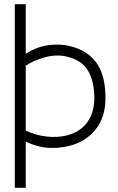

<svg xmlns="http://www.w3.org/2000/svg" viewBox="-20 -720 560 910"><path d="M50 170V-700H102V-465Q155 -499 210 -506Q265 -513 310 -502Q394 -482 437 -422.5Q480 -363 480 -255Q480 -166 434 -107.5Q388 -49 310 -29Q258 -16 206.5 -19.5Q155 -23 102 -49V170ZM296 -78Q360 -94 393.5 -140.5Q427 -187 427 -255Q427 -334 397.5 -384.5Q368 -435 296 -452Q248 -463 195 -449Q142 -435 102 -409V-101Q149 -79 200 -73Q251 -67 296 -78Z"/></svg>

Font: Kulim Park ExtraLight
Style: Regular
Weight: 275
Designer: Noponies / Dale Sattler
Foundry: Noponies
Version: Version 1.000; ttfautohint (v1.8.3)